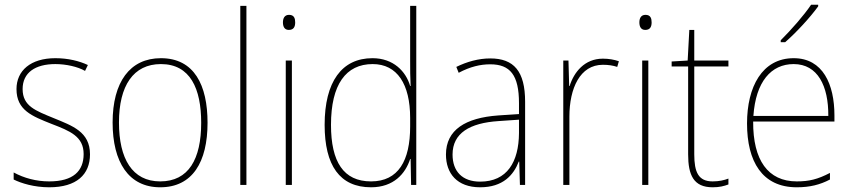

<svg xmlns="http://www.w3.org/2000/svg" viewBox="-20 -785 3617 815"><path d="M362 -130C362 -226 287 -251 207 -284C132 -315 76 -334 76 -407C76 -477 130 -513 215 -513C260 -513 310 -502 341 -484L353 -509C317 -526 269 -538 215 -538C110 -538 50 -485 50 -407C50 -317 116 -292 199 -259C277 -229 335 -206 335 -131C335 -59 291 -15 189 -15C134 -15 82 -29 38 -53V-23C70 -7 125 10 189 10C305 10 362 -44 362 -130Z M861 -264C861 -423 805 -538 663 -538C531 -538 458 -436 458 -265C458 -97 526 10 660 10C797 10 861 -97 861 -264ZM485 -265C485 -421 546 -513 663 -513C788 -513 834 -408 834 -264C834 -110 781 -15 660 -15C541 -15 485 -112 485 -265Z M1026 0V-760H1000V0Z M1207 -722C1187 -722 1181 -706 1181 -690C1181 -673 1187 -658 1206 -658C1227 -658 1233 -672 1233 -690C1233 -706 1229 -722 1207 -722ZM1219 -528H1193V0H1219Z M1555 10C1651 10 1701 -48 1721 -110H1723L1725 0H1747V-760H1721V-526C1721 -491 1721 -457 1723 -420H1721C1703 -482 1650 -538 1561 -538C1431 -538 1358 -438 1358 -255C1358 -83 1422 10 1555 10ZM1555 -15C1438 -15 1385 -98 1385 -255C1385 -426 1448 -513 1562 -513C1666 -513 1721 -428 1721 -284V-248C1721 -103 1671 -15 1555 -15Z M2061 -537C2011 -537 1962 -523 1917 -501L1927 -476C1976 -502 2019 -512 2061 -512C2145 -512 2183 -467 2183 -347V-301L2095 -295C1956 -285 1873 -234 1873 -129C1873 -49 1920 10 2018 10C2115 10 2160 -42 2182 -99H2184L2187 0H2209V-353C2209 -483 2161 -537 2061 -537ZM2096 -271 2183 -277V-220C2182 -98 2133 -14 2018 -14C1943 -14 1901 -57 1901 -129C1901 -220 1974 -263 2096 -271Z M2539 -536C2461 -536 2416 -478 2398 -420H2396L2393 -528H2371V0H2397V-290C2397 -410 2442 -510 2539 -510C2563 -510 2582 -507 2600 -501L2607 -525C2587 -532 2564 -536 2539 -536Z M2720 -722C2700 -722 2694 -706 2694 -690C2694 -673 2700 -658 2719 -658C2740 -658 2746 -672 2746 -690C2746 -706 2742 -722 2720 -722ZM2732 -528H2706V0H2732Z M3005 -15C2944 -15 2927 -55 2927 -130V-503H3072V-528H2927V-658H2906L2899 -528L2831 -524V-503H2901V-130C2901 -42 2924 10 3005 10C3034 10 3053 5 3072 -2V-27C3054 -20 3032 -15 3005 -15Z M3453 -758V-765H3423C3392 -719 3339 -659 3294 -614V-606H3313C3360 -647 3419 -711 3453 -758ZM3349 -538C3215 -538 3151 -416 3151 -261C3151 -100 3215 10 3362 10C3418 10 3461 -1 3503 -23V-51C3451 -24 3415 -15 3362 -15C3240 -15 3176 -105 3177 -269H3522V-295C3522 -427 3473 -538 3349 -538ZM3349 -513C3451 -513 3497 -420 3496 -293H3178C3188 -438 3253 -513 3349 -513Z"/></svg>

Font: Noto Sans Armenian SemiCondensed Thin
Style: Regular
Weight: 100
Width: 4
Designer: Monotype Design Team
Foundry: Monotype Imaging Inc.
Version: Version 2.008